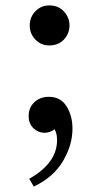

<svg xmlns="http://www.w3.org/2000/svg" viewBox="-20 -501 337 710"><path d="M182 -23Q165 -10 144 -10Q122 -10 104 -26.5Q86 -43 86 -72Q86 -103 107 -123Q128 -143 161 -143Q204 -143 226 -108Q248 -73 248 -25Q248 35 213 94.5Q178 154 105 189L88 160Q137 133 164 97Q191 61 191 17Q191 10 189.5 -1Q188 -12 182 -23ZM90 -407Q90 -438 111 -459.5Q132 -481 162 -481Q196 -481 216.5 -458.5Q237 -436 237 -407Q237 -377 216.5 -355Q196 -333 162 -333Q132 -333 111 -354.5Q90 -376 90 -407Z"/></svg>

Font: Tiro Devanagari Hindi
Style: Regular
Weight: 400
Designer: Devanagari: John Hudson & Fiona Ross. Latin: John Hudson.
Foundry: Tiro Typeworks Ltd.
Version: Version 1.52